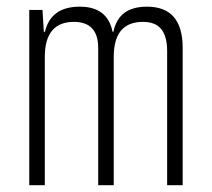

<svg xmlns="http://www.w3.org/2000/svg" viewBox="-20 -547 626 567"><path d="M473.6 0H519.5V-405.3C519.5 -486.8 484.4 -527.3 414.1 -527.3C357.9 -527.3 325.2 -502.9 314.9 -453.1H312.5C302.2 -502.9 270 -527.3 215.8 -527.3C158.7 -527.3 124.5 -502.9 112.8 -453.1H109.4L105.5 -517.6H66.4V0H112.3V-378.9C112.3 -447.8 141.1 -482.4 198.2 -482.4C246.1 -482.4 270 -456.5 270 -405.3V0H315.9V-378.9C315.9 -447.8 344.2 -482.4 402.3 -482.4C451.2 -482.4 473.6 -454.1 473.6 -395.5Z"/></svg>

Font: Cascadia Code PL ExtraLight
Style: Regular
Weight: 200
Monospace: yes
Designer: Aaron Bell
Foundry: Saja Typeworks
Version: Version 2404.023